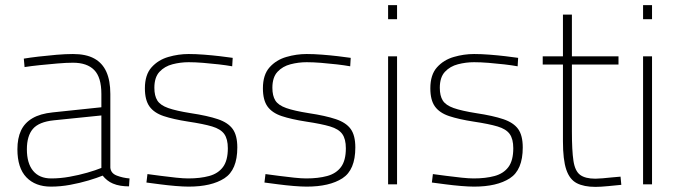

<svg xmlns="http://www.w3.org/2000/svg" viewBox="-20 -720 2646 750"><path d="M179 9Q118 9 83 -27.5Q48 -64 48 -137Q48 -180 62 -210Q76 -240 106.5 -258Q137 -276 186 -281L376 -301V-353Q376 -418 348 -446.5Q320 -475 265 -475Q239 -475 204 -472Q169 -469 135 -465.5Q101 -462 76 -458L73 -491Q97 -495 131 -499Q165 -503 200.5 -506Q236 -509 265 -509Q316 -509 348 -491.5Q380 -474 395.5 -439.5Q411 -405 411 -353V-65Q413 -43 436.5 -34Q460 -25 486 -23L484 8Q467 8 451 5.5Q435 3 421 -3Q409 -8 399 -16Q389 -24 381 -34Q359 -25 325.5 -15Q292 -5 254 2Q216 9 179 9ZM180 -23Q215 -23 251.5 -29.5Q288 -36 321 -45.5Q354 -55 376 -64V-269L190 -250Q132 -244 108.5 -216.5Q85 -189 85 -137Q85 -82 109.5 -52.5Q134 -23 180 -23Z M717 9Q696 9 666 6.5Q636 4 605.5 0Q575 -4 552 -7L556 -40Q579 -37 609 -33Q639 -29 668 -26Q697 -23 715 -23Q762 -23 797 -32.5Q832 -42 851 -67.5Q870 -93 870 -141Q870 -177 856 -196.5Q842 -216 808.5 -226Q775 -236 715 -245Q657 -254 619.5 -266.5Q582 -279 564 -304Q546 -329 546 -375Q546 -428 572 -457Q598 -486 637.5 -497.5Q677 -509 717 -509Q745 -509 777 -506.5Q809 -504 839 -500.5Q869 -497 889 -494L887 -461Q865 -465 835 -468.5Q805 -472 773.5 -474.5Q742 -477 717 -477Q685 -477 654 -469Q623 -461 603 -439.5Q583 -418 583 -377Q583 -346 594.5 -327.5Q606 -309 637 -298Q668 -287 725 -278Q791 -268 831 -254.5Q871 -241 889 -216Q907 -191 907 -144Q907 -56 856.5 -23.5Q806 9 717 9Z M1178 9Q1157 9 1127 6.5Q1097 4 1066.5 0Q1036 -4 1013 -7L1017 -40Q1040 -37 1070 -33Q1100 -29 1129 -26Q1158 -23 1176 -23Q1223 -23 1258 -32.5Q1293 -42 1312 -67.5Q1331 -93 1331 -141Q1331 -177 1317 -196.5Q1303 -216 1269.5 -226Q1236 -236 1176 -245Q1118 -254 1080.5 -266.5Q1043 -279 1025 -304Q1007 -329 1007 -375Q1007 -428 1033 -457Q1059 -486 1098.5 -497.5Q1138 -509 1178 -509Q1206 -509 1238 -506.5Q1270 -504 1300 -500.5Q1330 -497 1350 -494L1348 -461Q1326 -465 1296 -468.5Q1266 -472 1234.5 -474.5Q1203 -477 1178 -477Q1146 -477 1115 -469Q1084 -461 1064 -439.5Q1044 -418 1044 -377Q1044 -346 1055.5 -327.5Q1067 -309 1098 -298Q1129 -287 1186 -278Q1252 -268 1292 -254.5Q1332 -241 1350 -216Q1368 -191 1368 -144Q1368 -56 1317.5 -23.5Q1267 9 1178 9Z M1496 0V-500H1531V0ZM1496 -645V-700H1531V-645Z M1832 9Q1811 9 1781 6.5Q1751 4 1720.5 0Q1690 -4 1667 -7L1671 -40Q1694 -37 1724 -33Q1754 -29 1783 -26Q1812 -23 1830 -23Q1877 -23 1912 -32.5Q1947 -42 1966 -67.5Q1985 -93 1985 -141Q1985 -177 1971 -196.5Q1957 -216 1923.5 -226Q1890 -236 1830 -245Q1772 -254 1734.5 -266.5Q1697 -279 1679 -304Q1661 -329 1661 -375Q1661 -428 1687 -457Q1713 -486 1752.5 -497.5Q1792 -509 1832 -509Q1860 -509 1892 -506.5Q1924 -504 1954 -500.5Q1984 -497 2004 -494L2002 -461Q1980 -465 1950 -468.5Q1920 -472 1888.5 -474.5Q1857 -477 1832 -477Q1800 -477 1769 -469Q1738 -461 1718 -439.5Q1698 -418 1698 -377Q1698 -346 1709.5 -327.5Q1721 -309 1752 -298Q1783 -287 1840 -278Q1906 -268 1946 -254.5Q1986 -241 2004 -216Q2022 -191 2022 -144Q2022 -56 1971.5 -23.5Q1921 9 1832 9Z M2306 10Q2261 10 2233 -4.5Q2205 -19 2192 -57.5Q2179 -96 2179 -168V-468H2100V-500H2179V-663H2214V-500H2396V-468H2214V-206Q2214 -132 2220 -92Q2226 -52 2246 -37Q2266 -22 2306 -22Q2316 -22 2333.5 -23.5Q2351 -25 2370 -27Q2389 -29 2404 -30L2407 2Q2386 4 2356 7Q2326 10 2306 10Z M2492 0V-500H2527V0ZM2492 -645V-700H2527V-645Z"/></svg>

Font: TitilliumWeb ExtraLight
Style: Regular
Weight: 400
Designer: Mohamed Gaber, Accademia di Belle Arti di Urbino and others
Foundry: Kief Type Foundry, Accademia di Belle Arti di Urbino and others
Version: Version 3.000; ttfautohint (v1.8.2)